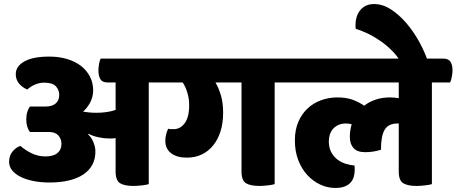

<svg xmlns="http://www.w3.org/2000/svg" viewBox="-20 -910 2259 950"><path d="M773 -620Q797 -620 807.5 -605Q818 -590 818 -561Q818 -548 814.5 -529.5Q811 -511 806 -502H716V1Q708 4 684 7Q660 10 640 10Q596 10 574 -3.5Q552 -17 552 -62V-227Q544 -225 536 -225Q528 -225 520 -225Q493 -225 466 -231Q439 -237 418 -248L416 -245Q432 -231 442 -207Q452 -183 452 -160Q452 -87 392.5 -47Q333 -7 224 -7Q183 -7 147 -14Q111 -21 84 -34Q57 -47 41 -66Q25 -85 25 -109Q25 -141 43 -161.5Q61 -182 81 -188Q102 -169 134.5 -152.5Q167 -136 205 -136Q244 -136 264 -152.5Q284 -169 284 -198Q284 -223 268.5 -240Q253 -257 222 -257H128Q120 -267 115 -283Q110 -299 110 -319Q110 -340 115 -356Q120 -372 128 -383H206Q238 -383 255.5 -398Q273 -413 273 -440Q273 -465 256.5 -483Q240 -501 198 -501Q175 -501 153 -491.5Q131 -482 115 -467Q89 -478 73.5 -497.5Q58 -517 58 -543Q58 -582 100.5 -606Q143 -630 224 -630Q272 -630 312 -618Q352 -606 380.5 -584Q409 -562 425 -531Q441 -500 441 -463Q441 -432 427 -404.5Q413 -377 391 -358Q422 -352 456 -352Q480 -352 504 -355Q528 -358 552 -366V-502H512Q487 -502 477 -517.5Q467 -533 467 -563Q467 -575 470 -593Q473 -611 478 -620Z M1394 -620Q1418 -620 1428.5 -605Q1439 -590 1439 -561Q1439 -548 1435.5 -529.5Q1432 -511 1427 -502H1339V1Q1331 4 1307 7Q1283 10 1263 10Q1219 10 1197 -3.5Q1175 -17 1175 -62V-502H1046Q1063 -473 1073.5 -436.5Q1084 -400 1084 -352Q1084 -302 1071.5 -261.5Q1059 -221 1035.5 -191.5Q1012 -162 979 -146Q946 -130 904 -130Q855 -130 826.5 -152Q798 -174 798 -213Q798 -244 812 -273Q820 -271 826 -271Q832 -271 840 -271Q872 -271 894 -300.5Q916 -330 916 -390Q916 -422 907 -451.5Q898 -481 884 -502H788Q763 -502 753 -517.5Q743 -533 743 -563Q743 -575 746 -593Q749 -611 754 -620Z M1865 -169Q1845 -163 1826.5 -160Q1808 -157 1787 -157Q1747 -157 1729 -177.5Q1711 -198 1711 -232Q1711 -265 1720 -295Q1708 -299 1692 -299Q1670 -299 1654 -291.5Q1638 -284 1627.5 -272Q1617 -260 1612 -244Q1607 -228 1607 -211Q1607 -180 1618.5 -158Q1630 -136 1648.5 -121.5Q1667 -107 1689.5 -100Q1712 -93 1734 -91Q1735 -86 1735 -79.5Q1735 -73 1735 -68Q1735 -50 1730 -34Q1725 -18 1714 -6Q1703 6 1684.5 13Q1666 20 1639 20Q1600 20 1564 3Q1528 -14 1500 -44.5Q1472 -75 1455.5 -118.5Q1439 -162 1439 -215Q1439 -268 1456.5 -308Q1474 -348 1503 -374.5Q1532 -401 1570 -414.5Q1608 -428 1649 -428Q1694 -428 1726 -416Q1758 -404 1782 -387Q1806 -406 1838.5 -417Q1871 -428 1910 -428Q1921 -428 1932 -427Q1943 -426 1953 -424V-502H1414Q1389 -502 1379 -517.5Q1369 -533 1369 -563Q1369 -575 1372 -593Q1375 -611 1380 -620H2174Q2198 -620 2208.5 -605Q2219 -590 2219 -561Q2219 -548 2215.5 -529.5Q2212 -511 2207 -502H2117V1Q2109 4 2085 7Q2061 10 2041 10Q1997 10 1975 -3.5Q1953 -17 1953 -62V-299H1947Q1902 -299 1883.5 -268.5Q1865 -238 1865 -169Z M1963 -602Q1947 -632 1920 -659Q1893 -686 1862 -707.5Q1831 -729 1798.5 -744.5Q1766 -760 1740 -767Q1739 -772 1739 -777Q1739 -782 1739 -787Q1739 -807 1744.5 -825.5Q1750 -844 1761.5 -858.5Q1773 -873 1790 -881.5Q1807 -890 1831 -890Q1873 -890 1913.5 -864Q1954 -838 1989.5 -797Q2025 -756 2053.5 -704.5Q2082 -653 2099 -602Z"/></svg>

Font: Baloo
Style: Regular
Weight: 400
Designer: Sarang Kulkarni and Ek Type
Foundry: Ek Type
Version: Version 1.443;PS 1.000;hotconv 16.6.51;makeotf.lib2.5.65220;